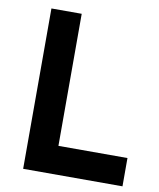

<svg xmlns="http://www.w3.org/2000/svg" viewBox="-82 -785 704 849"><g transform="rotate(10 270.5 -360.0)"><path d="M526 0H80V-720H216V-127H526Z"/></g></svg>

Font: Hauora ExtraBold
Style: Regular
Weight: 800
Designer: Wayne Shih
Foundry: WCYS
Version: Version 1.001